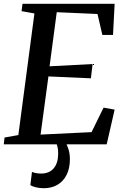

<svg xmlns="http://www.w3.org/2000/svg" viewBox="-25 -763 662 1015"><path d="M-5 0 -1 -36 72 -49 157 -692 89 -704 94 -743H581L572.5 -578.5H516L490.5 -689L275 -698.5L237 -412.5L464.5 -424.5L455.5 -349L231 -359L189.5 -51.5L459 -64.5L522.5 -194L581 -183.5L539 0ZM295.5 -14.5 320 -12.5Q329.5 2 337 25.8Q344.5 49.5 344.5 79Q344.5 126 327.5 160.5Q310.5 195 279.5 213.5Q248.5 232 206 232Q186 232 166.2 227.5Q146.5 223 135.5 215.5L144 145.5Q150.5 149 164 151.8Q177.5 154.5 192.5 154.5Q235 154.5 258.5 127.2Q282 100 282.5 50.5Q283 28 279 13.2Q275 -1.5 271 -12.5Z"/></svg>

Font: Merriweather 48pt Medium
Style: Italic
Weight: 500
Italic angle: -7.8°
Version: Version 2.101